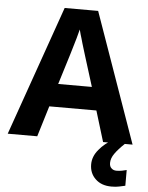

<svg xmlns="http://www.w3.org/2000/svg" viewBox="-62 -767 814 1057"><g transform="rotate(5 345.0 -238.5)"><path d="M526.9 0 475.1 -169.9H214.8L163.1 0H0L252 -716.8H437L689.9 0ZM387.2 -462.9Q375 -502.9 374 -505.9Q371.6 -514.2 366.2 -531.7Q360.8 -549.3 358.4 -559.1Q353 -574.7 345.2 -606Q338.9 -582 332 -556.6Q319.3 -513.7 315.4 -500.5Q309.1 -477.1 304.2 -462.9L252.9 -296.9H439ZM575.2 110.8Q575.2 131.3 586.4 140.6Q596.7 150.9 614.3 150.9Q630.4 150.9 645 147.9Q660.6 145 669.9 142.1V229Q641.6 235.4 636.2 236.3Q620.1 240.2 594.2 240.2Q538.1 240.2 505.4 208.5Q472.2 177.2 472.2 127.9Q472.2 84 504.4 45.9Q535.6 7.8 582 -17.1L647 0Q612.8 32.2 594.2 58.6Q575.2 85 575.2 110.8Z"/></g></svg>

Font: Droid Sans Thai
Style: Bold
Weight: 700
Designer: Steve Matteson
Foundry: Ascender Corporation
Version: Version 1.00